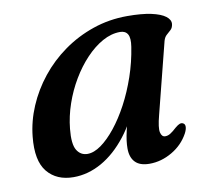

<svg xmlns="http://www.w3.org/2000/svg" viewBox="-61 -538 683 619"><g transform="rotate(-10 281.0 -229.0)"><path d="M438.5 -138Q428 -98 431.5 -82.8Q435 -67.5 446.5 -67.5Q455 -67.5 463.2 -72.5Q471.5 -77.5 484.5 -89.5Q493.5 -97 499.2 -99Q505 -101 510 -98.5Q516.5 -95.5 516.5 -86.8Q516.5 -78 510 -65.5Q491 -30.5 455.5 -9.8Q420 11 381.5 11Q350 11 334.8 -4.8Q319.5 -20.5 319.5 -50Q319.5 -61.5 321.2 -75.5Q323 -89.5 327.5 -109Q332 -128.5 340 -156.5Q348 -184.5 360 -224L370 -203.5Q345 -135.5 307.5 -87.5Q270 -39.5 225.2 -14.2Q180.5 11 133 11Q77.5 11 47.2 -25.8Q17 -62.5 25 -140.5Q30 -190.5 50.5 -238.5Q71 -286.5 104.5 -328.5Q138 -370.5 182.5 -402.2Q227 -434 280.2 -452.2Q333.5 -470.5 392.5 -470.5Q439.5 -470.5 470.8 -463.8Q502 -457 517 -445.5Q532 -434 530.5 -420Q529 -408 522.2 -401.8Q515.5 -395.5 508.2 -389.2Q501 -383 497.5 -371ZM148 -144.5Q143 -95 155.2 -75Q167.5 -55 190 -55Q211 -55 234.8 -72Q258.5 -89 282.5 -119Q306.5 -149 327.8 -188.8Q349 -228.5 365 -275Q381 -321.5 388.5 -370.5Q393 -398.5 385.8 -411.2Q378.5 -424 361 -424Q332 -424 303.2 -408Q274.5 -392 248.2 -364.2Q222 -336.5 200.8 -300.8Q179.5 -265 165.8 -225Q152 -185 148 -144.5Z"/></g></svg>

Font: Fraunces Medium
Style: Italic
Weight: 500
Italic angle: -16°
Version: Version 1.000;[b76b70a41]